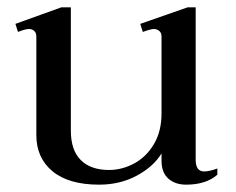

<svg xmlns="http://www.w3.org/2000/svg" viewBox="-20 -493 644 523"><path d="M572 -34V-17Q541 10 487 10Q457 10 438.5 -6.5Q420 -23 420 -55V-75Q398 -39 352.5 -14.5Q307 10 250 10Q167 10 123 -26.5Q79 -63 79 -125V-393Q79 -404 73 -409Q67 -414 59 -414Q49 -414 29 -406L22 -428L147 -473H173V-137Q173 -84 200 -57Q227 -30 277 -30Q312 -30 345 -47.5Q378 -65 399 -100Q420 -135 420 -184V-393Q420 -404 413.5 -409Q407 -414 399 -414Q391 -414 369 -406L362 -428L491 -473H513V-58Q513 -26 536 -26Q550 -26 572 -34Z"/></svg>

Font: TavirajRegular
Style: Regular
Weight: 400
Designer: Katatrad Team
Foundry: CadsonDemak
Version: Version 1.001